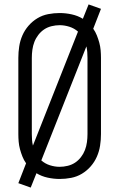

<svg xmlns="http://www.w3.org/2000/svg" viewBox="-20 -802 540 869"><path d="M119 47 63 27 98 -63Q88 -77 81.5 -93.5Q75 -110 70.5 -126.5Q66 -143 64.5 -160.5Q63 -178 63 -195V-540Q63 -566 67 -592Q71 -618 81.5 -642Q92 -666 109.5 -686Q127 -706 149.5 -719.5Q172 -733 198 -738Q224 -743 250 -743Q277 -743 304.5 -737Q332 -731 355 -717L381 -782L437 -762L402 -672Q412 -658 418.5 -641.5Q425 -625 429.5 -608.5Q434 -592 435.5 -574.5Q437 -557 437 -540V-195Q437 -169 433 -143Q429 -117 418.5 -93Q408 -69 390.5 -49Q373 -29 350.5 -15.5Q328 -2 302 3Q276 8 250 8Q223 8 195.5 2Q168 -4 145 -18ZM129 -143 333 -659Q316 -674 294 -681Q272 -688 250 -688Q232 -688 213.5 -683.5Q195 -679 180 -669Q165 -659 153.5 -644Q142 -629 135.5 -612Q129 -595 126.5 -576.5Q124 -558 124 -540V-195Q124 -182 125 -168.5Q126 -155 129 -143ZM250 -47Q268 -47 286.5 -51.5Q305 -56 320 -66Q335 -76 346.5 -91Q358 -106 364.5 -123Q371 -140 373.5 -158.5Q376 -177 376 -195V-540Q376 -553 375 -566.5Q374 -580 371 -592L167 -76Q184 -61 206 -54Q228 -47 250 -47Z"/></svg>

Font: Iosevka Curly Slab Light
Style: Regular
Weight: 300
Monospace: yes
Designer: Belleve Invis
Foundry: Belleve Invis
Version: Version 22.1.2; ttfautohint (v1.8.4)